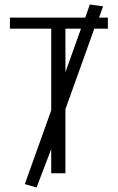

<svg xmlns="http://www.w3.org/2000/svg" viewBox="-20 -768 523 851"><path d="M24 -690V-641H207V-279L90 48L142 63L207 -107V0H270V-284L398 -641H458V-690H419L437 -740L378 -748L358 -690ZM339 -641 270 -448V-641Z"/></svg>

Font: Repo Light
Style: Regular
Weight: 300
Designer: Stefan Peev
Foundry: Context Ltd
Version: Version 001.502